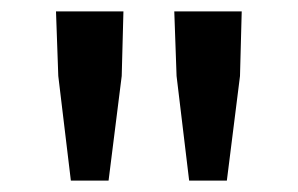

<svg xmlns="http://www.w3.org/2000/svg" viewBox="-20 -708 522 336"><path d="M104 -392 82 -575 78 -688H196L193 -575L170 -392ZM311 -392 289 -575 285 -688H403L400 -575L377 -392Z"/></svg>

Font: Source Sans 3 ExtraLight SemiBold
Style: Regular
Weight: 600
Version: Version 3.052;hotconv 1.1.0;makeotfexe 2.6.0